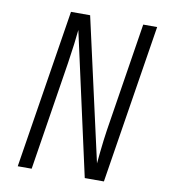

<svg xmlns="http://www.w3.org/2000/svg" viewBox="-82 -800 764 869"><g transform="rotate(10 300.0 -365.0)"><path d="M58 0 174 -730H262L409 -75Q411 -97 414 -126Q417 -155 420.5 -183Q424 -211 427 -230L506 -730H570L454 0H366L221 -655Q219 -632 213.5 -588.5Q208 -545 201 -500L122 0Z"/></g></svg>

Font: JetBrains Mono NL ExtraLight
Style: Italic
Weight: 200
Italic angle: -9°
Monospace: yes
Designer: Philipp Nurullin, Konstantin Bulenkov
Foundry: JetBrains
Version: Version 2.305; ttfautohint (v1.8.4.7-5d5b)